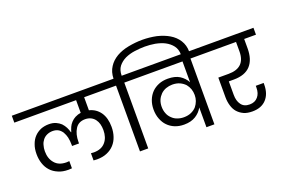

<svg xmlns="http://www.w3.org/2000/svg" viewBox="-150 -1412 2707 1837"><g transform="rotate(-20 1203.0 -493.5)"><path d="M596.2 -68.8Q585 -68.8 580.1 -69.8Q568.8 -69.8 562 -70.8V-144Q566.9 -143.1 578.1 -143.1Q583 -142.1 590.8 -142.1Q669.9 -142.1 710 -189.9Q750 -235.8 750 -312Q750 -343.8 742.2 -374Q735.4 -399.9 717.8 -423.8Q700.7 -445.3 676.8 -457Q651.4 -469.2 620.1 -469.2Q551.8 -469.2 520 -418Q486.8 -366.2 486.8 -286.1V-271H416V-286.1Q416 -323.2 408.2 -359.9Q401.9 -387.7 384.8 -418Q366.2 -444.8 345.2 -456.1Q320.8 -469.2 289.1 -469.2Q257.8 -469.2 231 -457Q205.1 -445.3 188 -423.8Q169.9 -400.9 163.1 -375Q153.8 -344.7 153.8 -312Q153.8 -236.8 194.8 -189.9Q234.9 -142.1 313 -142.1Q322.3 -142.1 327.1 -143.1Q336.9 -143.1 341.8 -144V-70.8Q335 -69.8 324.2 -69.8Q319.3 -68.8 308.1 -68.8Q246.6 -68.8 205.1 -87.9Q159.7 -106.4 129.9 -139.2Q99.6 -172.4 85 -216.8Q69.8 -261.2 69.8 -314Q69.8 -369.6 85.9 -411.1Q100.6 -453.1 128.9 -482.9Q154.8 -510.3 193.8 -527.8Q232.4 -543 277.8 -543Q318.4 -543 348.1 -529.8Q377.4 -516.6 397.9 -497.1Q418.5 -475.1 431.2 -450.2Q442.4 -427.7 451.2 -397.9H454.1Q458.5 -415.5 471.2 -445.8Q481.4 -468.8 500 -488.8Q519.5 -509.8 543 -522Q572.8 -537.1 602.1 -541V-669.9H-26.9V-740.2H930.2V-669.9H684.1V-537.1Q753.4 -520 793.9 -462.9Q834 -404.8 834 -314Q834 -261.2 818.8 -216.8Q804.2 -172.4 773.9 -139.2Q744.1 -106.4 700.2 -87.9Q657.2 -68.8 596.2 -68.8Z M1008.8 -669.9H877V-740.2H1008.8Q1010.3 -808.6 1043 -857.9Q1072.8 -905.3 1127.9 -938Q1182.1 -968.8 1250 -981.9Q1323.7 -996.1 1394 -996.1Q1465.8 -996.1 1538.6 -981Q1609.9 -963.4 1660.6 -933.1Q1714.8 -900.9 1745.6 -852.1Q1777.8 -801.3 1777.8 -736.8V-720.2H1693.8V-735.8Q1693.8 -790.5 1666 -827.1Q1638.2 -863.3 1594.7 -886.2Q1555.7 -906.7 1498 -918Q1445.3 -926.8 1394 -926.8Q1346.2 -926.8 1288.6 -918.9Q1237.8 -912.1 1191.9 -891.1Q1147.9 -869.6 1119.6 -834Q1091.8 -797.4 1091.8 -740.2H1223.6V-669.9H1092.8V0H1008.8Z M1516.6 -163.1Q1560.1 -163.1 1592.8 -178.2Q1625.5 -193.4 1646 -216.8Q1665 -240.2 1675.8 -270Q1685.5 -297.4 1685.5 -328.1V-329.1Q1685.5 -360.4 1675.8 -389.2Q1665.5 -418.5 1646 -441.9Q1624 -465.3 1592.8 -480Q1560.1 -495.1 1516.6 -495.1Q1484.4 -495.1 1451.7 -483.9Q1422.4 -473.1 1398.9 -451.2Q1375.5 -427.7 1362.8 -398.9Q1349.6 -367.2 1349.6 -330.1Q1349.6 -291 1362.8 -259.8Q1373.5 -231 1397.9 -208Q1421.9 -184.1 1450.7 -174.8Q1481 -163.1 1516.6 -163.1ZM1170.9 -669.9V-740.2H1898.9V-669.9H1766.6V0H1685.5V-201.2Q1659.7 -154.3 1613.8 -126Q1565.9 -96.2 1495.6 -96.2Q1443.8 -96.2 1402.8 -112.8Q1360.4 -129.9 1330.6 -161.1Q1302.2 -189.5 1284.7 -234.9Q1267.6 -278.8 1267.6 -333Q1267.6 -382.8 1284.7 -426.8Q1301.3 -468.8 1331.5 -500Q1361.3 -529.8 1403.8 -546.9Q1443.8 -563 1495.6 -563Q1568.4 -563 1614.7 -534.2Q1661.6 -503.9 1685.5 -458V-669.9Z M2433.6 -669.9H2313.5V-574.2Q2313.5 -461.4 2258.8 -400.9Q2202.6 -338.9 2087.4 -338.9H2036.6V-202.1Q2036.6 -139.6 2064.5 -102.1Q2091.8 -63 2150.4 -63Q2204.1 -63 2234.4 -99.1Q2264.6 -133.8 2264.6 -191.9V-210.9H2344.7V-193.8Q2344.7 -100.6 2294.4 -45.9Q2244.1 8.8 2152.3 8.8Q2100.1 8.8 2065.4 -6.8Q2028.8 -23.4 2003.4 -51.8Q1979 -79.1 1966.8 -121.1Q1954.6 -161.6 1954.6 -207V-407.2H2059.6Q2230.5 -407.2 2230.5 -574.2V-669.9H1844.7V-740.2H2433.6Z"/></g></svg>

Font: PoppinsZ
Style: Regular
Weight: 400
Designer: Ninad Kale (Devanagari), Jonny Pinhorn (Latin)
Foundry: Indian Type Foundry
Version: Version 3.002;FEAKit 1.0